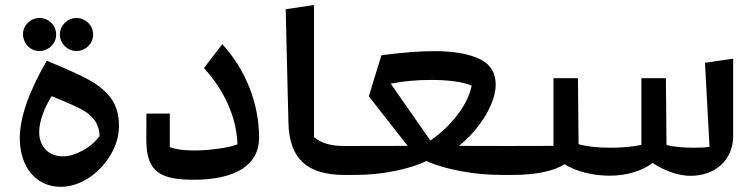

<svg xmlns="http://www.w3.org/2000/svg" viewBox="-20 -676 2959 758"><path d="M135.7 -474.6C170.9 -474.6 201.7 -503.4 201.7 -539.1C201.7 -575.7 172.4 -605 135.7 -605C100.6 -605 70.8 -576.2 70.8 -541.5C70.8 -504.9 99.1 -474.6 135.7 -474.6ZM281.7 -474.6C318.4 -474.6 347.7 -504.4 347.7 -539.6C347.7 -575.2 318.4 -605 281.7 -605C246.1 -605 216.3 -575.2 216.3 -539.6C216.3 -504.4 246.1 -474.6 281.7 -474.6ZM218.8 61.5C256.8 61.5 293.9 49.8 329.6 26.9C365.2 3.4 394 -26.9 416.5 -64.5C438.5 -101.6 449.7 -139.6 449.7 -179.2C449.7 -222.7 439.5 -258.3 418.9 -287.1C398.4 -315.4 369.1 -339.8 331.1 -360.8C292.5 -381.8 237.3 -406.7 164.6 -436C93.8 -314 58.1 -211.9 58.1 -129.9C58.1 -16.1 123.5 61.5 218.8 61.5ZM373 -138.7C356 -115.7 334 -96.7 306.2 -81.5C278.3 -66.4 252.4 -58.6 228.5 -58.6C171.4 -58.6 134.8 -98.1 134.8 -153.8C134.8 -201.2 157.2 -253.9 184.1 -296.4L221.7 -280.8C257.3 -266.1 284.7 -253.4 304.7 -242.7C343.8 -221.2 372.6 -189 373 -138.7Z M650.4 -227.5H558.1L557.6 -123.5C557.6 -83.5 563.5 -52.2 575.2 -29.8C598.6 15.6 648.4 33.7 743.7 33.7C910.2 33.7 1002.9 -24.9 1002.9 -132.3C1002.9 -199.2 990.2 -265.1 964.8 -330.1C939 -395 903.3 -452.1 857.4 -501.5L785.2 -407.2C865.7 -319.3 914.1 -212.9 917.5 -106C897.9 -98.6 872.6 -93.3 841.3 -88.9C809.6 -84.5 778.8 -82 748 -82C704.6 -82 672.4 -86.4 650.4 -95.2Z M1383.3 14.6V-99.6H1339.4C1285.6 -99.6 1245.6 -111.3 1219.7 -135.3V-656.2L1107.9 -639.6L1118.7 -191.4C1122.1 -50.3 1191.4 14.6 1339.4 14.6Z M1436 -295.9 1589.4 -100.1 1339.4 -99.6V14.6H1383.3C1434.1 14.6 1484.9 9.8 1536.1 -0.5C1587.4 -10.7 1629.9 -23.9 1663.6 -40.5C1699.2 -23.9 1744.1 -10.7 1798.3 -0.5C1852.5 9.8 1907.2 14.6 1962.4 14.6H2005.9V-99.6L1792 -100.1C1819.8 -122.6 1845.2 -147.9 1867.2 -176.8C1911.1 -233.4 1937 -294.4 1937 -341.3C1937 -389.6 1915 -424.3 1871.1 -444.3C1827.1 -464.4 1768.1 -474.1 1693.4 -474.1C1638.2 -474.1 1568.8 -468.8 1485.8 -458ZM1842.3 -337.9C1834 -299.3 1815.4 -260.7 1785.6 -222.2C1755.9 -183.6 1720.7 -149.9 1679.2 -121.1L1522.5 -345.7C1570.3 -355.5 1623.5 -360.4 1682.6 -360.4C1749.5 -360.4 1808.6 -353 1842.3 -337.9Z M2874.5 -444.3 2763.2 -428.2 2781.2 -96.2C2765.1 -93.8 2744.1 -92.8 2718.8 -92.8C2676.3 -92.8 2635.3 -96.7 2611.3 -104L2608.9 -367.2H2512.2V-104C2478.5 -96.7 2438 -92.8 2390.6 -92.8C2337.9 -92.8 2295.9 -97.7 2264.2 -106.9L2261.7 -367.2H2165V-100.1L1961.9 -99.6V14.6H2005.9C2094.2 14.6 2168 -0.5 2208.5 -27.8C2254.9 1.5 2321.3 17.6 2387.7 17.6C2452.6 17.6 2515.6 -1 2556.2 -32.7C2606.9 0 2659.2 18.1 2706.1 18.1C2800.8 18.1 2874.5 -41.5 2874.5 -139.6Z"/></svg>

Font: SG Kara
Style: Regular
Weight: 400
Designer: Damoon Khanjanzadeh
Version: Version 1.000